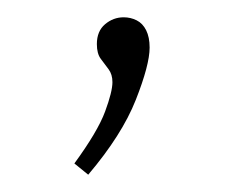

<svg xmlns="http://www.w3.org/2000/svg" viewBox="-20 -82 260 222"><path d="M66 107Q93 70 101.5 47Q110 24 110 13Q110 4 105.5 -2Q101 -8 96.5 -14Q92 -20 92 -31Q92 -46 101.5 -54Q111 -62 123 -62Q131 -62 138 -58.5Q145 -55 149 -47Q153 -39 153 -27Q153 -7 137 33.5Q121 74 82 120Z"/></svg>

Font: Bitter Thin ExtraLight
Style: Regular
Weight: 250
Version: Version 2.002